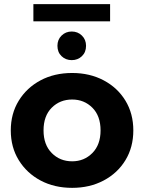

<svg xmlns="http://www.w3.org/2000/svg" viewBox="-20 -898 695 926"><path d="M328 8Q242 8 175.5 -27.5Q109 -63 70.5 -125.5Q32 -188 32 -269Q32 -350 70.5 -412.5Q109 -475 175.5 -510.5Q242 -546 328 -546Q413 -546 480 -510.5Q547 -475 585 -412.5Q623 -350 623 -269Q623 -188 585 -125.5Q547 -63 480 -27.5Q413 8 328 8ZM328 -120Q386 -120 425.5 -160Q465 -200 465 -269Q465 -339 425.5 -378.5Q386 -418 328 -418Q269 -418 229.5 -378.5Q190 -339 190 -269Q190 -200 229.5 -160Q269 -120 328 -120ZM326 -608Q297 -608 277 -627Q257 -646 257 -677Q257 -707 277 -726.5Q297 -746 326 -746Q355 -746 375 -726.5Q395 -707 395 -677Q395 -646 375 -627Q355 -608 326 -608ZM141 -795V-878H511V-795Z"/></svg>

Font: Montserrat
Style: Bold
Weight: 700
Designer: Julieta Ulanovsky
Foundry: Julieta Ulanovsky
Version: Version 9.000; ttfautohint (v1.8.4.7-5d5b)